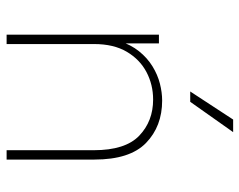

<svg xmlns="http://www.w3.org/2000/svg" viewBox="-94 -648 742 595"><g transform="rotate(90 277.5 -351.0)"><path d="M88 0V-472H115V-348H107Q119 -385 139.5 -410.5Q160 -436 186 -452Q212 -468 239.5 -475Q267 -482 292 -482Q372 -482 423.5 -432Q475 -382 475 -272V0H446V-270Q446 -368 401 -411Q356 -454 289 -454Q243 -454 204 -433.5Q165 -413 141 -372.5Q117 -332 117 -271V0ZM264 -569 351 -702H390L296 -569Z"/></g></svg>

Font: SUSE Thin
Style: Regular
Weight: 250
Designer: Rene Bieder
Foundry: SUSE
Version: Version 1.000